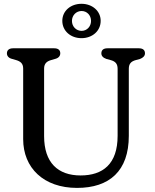

<svg xmlns="http://www.w3.org/2000/svg" viewBox="-20 -948 794 986"><path d="M398.5 -752C454 -752 497 -789 497 -841C497 -891.5 454 -928.5 398.5 -928.5C343.5 -928.5 300 -892.5 300 -841C300 -788.5 343.5 -752 398.5 -752ZM399 -891.5C426.5 -891.5 447.5 -869.5 447.5 -840.5C447.5 -812 426.5 -789.5 399 -789.5C371.5 -789.5 349.5 -811.5 349.5 -840.5C349.5 -869.5 371.5 -891.5 399 -891.5ZM375.5 17C542 17 641.5 -70 641.5 -250.5V-594.5C641.5 -621 653.5 -633 677.5 -639.5L698.5 -645C715.5 -651.5 724.5 -661.5 724.5 -674C724.5 -690.5 714.5 -700 693 -700H531.5C511 -700 500.5 -690.5 500.5 -674C500.5 -661.5 508.5 -651.5 527 -645L548 -639.5C572 -633 584 -621 584 -594.5V-250.5C584 -105.5 508 -47 394 -47C277.5 -47 206.5 -112.5 206.5 -249V-596C206.5 -622 221 -633.5 242.5 -639.5L265 -646C281.5 -650.5 289.5 -661.5 289.5 -674C289.5 -690.5 279.5 -700 258 -700H47C27 -700 15.5 -690.5 15.5 -674C15.5 -661.5 23.5 -650.5 40 -646L62.5 -639.5C85 -633 99 -622 99 -596V-233.5C99 -86 204 17 375.5 17Z"/></svg>

Font: dr Title
Style: Regular
Weight: 400
Version: Version 1.000;hotconv 1.0.109;makeotfexe 2.5.65596